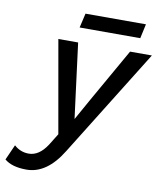

<svg xmlns="http://www.w3.org/2000/svg" viewBox="-191 -733 860 1023"><g transform="rotate(10 239.0 -221.5)"><path d="M515 -658 498 -580H170L188 -658ZM22 215Q-57 215 -97 181L-60 98Q-26 129 19 129Q75 129 118 63L157 0L69 -500H176L212 -219L228 -95L294 -213L457 -500H575L214 81Q132 215 22 215Z"/></g></svg>

Font: Elaine Sans Medium
Style: Italic
Weight: 500
Italic angle: -13°
Designer: Wei Huang
Foundry: Wei Huang
Version: Version 2.001;December 24, 2019;FontCreator 12.0.0.2547 64-b